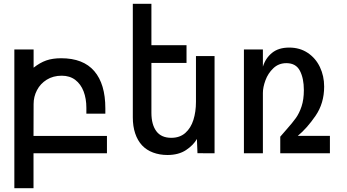

<svg xmlns="http://www.w3.org/2000/svg" viewBox="-20 -812 1840 1017"><path d="M56 -550H158V-453.5Q191.5 -480 225 -491.8Q258.5 -503.5 304 -503.5Q421 -503.5 479.5 -435.2Q538 -367 538 -238V-210H437.5V-241Q437.5 -289.5 422.8 -328Q408 -366.5 378.8 -388.8Q349.5 -411 307 -411Q261.5 -411 227.5 -389.8Q193.5 -368.5 175.8 -334.2Q158 -300 158 -261L157.5 -92H546.5V0H157.5V185H56Z M732.5 -42Q708.5 -68 696 -105.5Q683.5 -143 683.5 -190V-792H782V-572.5H968V-478.5H782V-214.5Q782 -152.5 808 -117.2Q834 -82 887.5 -82Q932.5 -82 961.8 -108Q991 -134 1004.5 -177Q1018 -220 1018 -272.5V-515H1116.5V0L1026 -0.5L1023 -76Q1005 -43.5 965.5 -17.2Q926 9 867 9Q825.5 9 790.8 -4Q756 -17 732.5 -42Z M1272 -550H1372.5V-459Q1386.5 -504 1421 -532Q1455.5 -560 1512 -560Q1568 -560 1610 -532Q1652 -504 1674.5 -456.8Q1697 -409.5 1697 -353.5Q1697 -265 1651.5 -198.8Q1606 -132.5 1557.5 -92.5H1727.5V0H1464.5V-88Q1468 -92 1497.5 -126Q1529.5 -162 1547.5 -187.2Q1565.5 -212.5 1577.5 -248.8Q1589.5 -285 1589.5 -335Q1589.5 -397 1568.5 -437.2Q1547.5 -477.5 1497 -477.5Q1456 -477.5 1427.8 -450.5Q1399.5 -423.5 1386 -386.5Q1372.5 -349.5 1372.5 -320V0H1272Z"/></svg>

Font: JuliaMono Medium
Style: Regular
Weight: 500
Monospace: yes
Designer: cormullion
Foundry: corm
Version: Version 0.054; ttfautohint (v1.8.4)